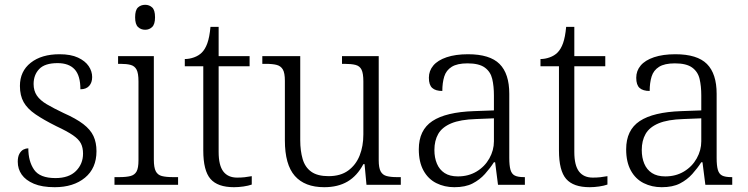

<svg xmlns="http://www.w3.org/2000/svg" viewBox="-20 -770 3118 800"><path d="M208 10Q155 10 121 -4.5Q87 -19 70.5 -42.5Q54 -66 54 -96Q54 -117 61 -129.5Q68 -142 78 -147Q88 -152 98 -152Q98 -98 122 -63Q146 -28 211 -28Q267 -28 296.5 -57.5Q326 -87 326 -130Q326 -155 317 -172.5Q308 -190 284 -206.5Q260 -223 215 -244Q161 -271 127.5 -294Q94 -317 78.5 -344.5Q63 -372 63 -412Q63 -473 108 -508.5Q153 -544 228 -544Q275 -544 305 -530Q335 -516 349.5 -494.5Q364 -473 364 -449Q364 -426 351.5 -412Q339 -398 315 -398Q315 -455 291 -481Q267 -507 220 -507Q167 -507 143.5 -482.5Q120 -458 120 -420Q120 -392 133.5 -372Q147 -352 175 -335.5Q203 -319 245 -299Q297 -276 327 -253Q357 -230 369.5 -203Q382 -176 382 -140Q382 -69 334 -29.5Q286 10 208 10Z M457 0V-32H477Q506 -32 523.5 -36.5Q541 -41 549 -55.5Q557 -70 557 -102V-431Q557 -465 549 -480Q541 -495 524.5 -499.5Q508 -504 482 -504H472V-536H621V-105Q621 -72 629 -56.5Q637 -41 654.5 -36.5Q672 -32 701 -32H722V0ZM585 -646Q567 -646 555 -657.5Q543 -669 543 -698Q543 -728 555 -739Q567 -750 585 -750Q602 -750 614 -739Q626 -728 626 -698Q626 -669 614 -657.5Q602 -646 585 -646Z M955 10Q887 10 857 -24.5Q827 -59 827 -143V-494H750V-524Q769 -524 788.5 -531Q808 -538 821 -551Q835 -565 844 -590Q853 -615 857 -658H891V-536H1020V-494H891V-137Q891 -81 910.5 -55.5Q930 -30 968 -30Q985 -30 999 -31.5Q1013 -33 1029 -36V-1Q1015 4 994.5 7Q974 10 955 10Z M1331 10Q1250 10 1208.5 -37Q1167 -84 1167 -185V-433Q1167 -466 1158.5 -480.5Q1150 -495 1133 -499.5Q1116 -504 1087 -504H1073V-536H1231V-186Q1231 -142 1241 -107.5Q1251 -73 1277 -54.5Q1303 -36 1349 -36Q1399 -36 1431 -59.5Q1463 -83 1478.5 -122Q1494 -161 1494 -210V-431Q1494 -464 1486.5 -479.5Q1479 -495 1461.5 -499.5Q1444 -504 1415 -504H1405V-536H1558V-102Q1558 -71 1566 -56Q1574 -41 1591 -36.5Q1608 -32 1633 -32H1650V0H1507L1499 -86H1494Q1468 -37 1428 -13.5Q1388 10 1331 10Z M1873 10Q1832 10 1798 -7Q1764 -24 1744.5 -59.5Q1725 -95 1725 -148Q1725 -228 1781.5 -265.5Q1838 -303 1955 -307L2038 -310V-372Q2038 -411 2031 -441Q2024 -471 2000 -488.5Q1976 -506 1928 -506Q1885 -506 1862 -491.5Q1839 -477 1831 -451Q1823 -425 1823 -391Q1795 -391 1781 -403.5Q1767 -416 1767 -446Q1767 -475 1785.5 -497Q1804 -519 1841 -531.5Q1878 -544 1930 -544Q2021 -544 2061.5 -503.5Q2102 -463 2102 -379V-112Q2102 -80 2107 -62.5Q2112 -45 2125 -38.5Q2138 -32 2163 -32H2167V0H2055L2043 -94H2038Q2022 -69 2000.5 -45Q1979 -21 1949 -5.5Q1919 10 1873 10ZM1888 -35Q1932 -35 1966 -55.5Q2000 -76 2019 -110Q2038 -144 2038 -181V-277L1964 -274Q1898 -272 1860 -256Q1822 -240 1806 -212Q1790 -184 1790 -145Q1790 -113 1800.5 -88Q1811 -63 1832.5 -49Q1854 -35 1888 -35Z M2437 10Q2369 10 2339 -24.5Q2309 -59 2309 -143V-494H2232V-524Q2251 -524 2270.5 -531Q2290 -538 2303 -551Q2317 -565 2326 -590Q2335 -615 2339 -658H2373V-536H2502V-494H2373V-137Q2373 -81 2392.5 -55.5Q2412 -30 2450 -30Q2467 -30 2481 -31.5Q2495 -33 2511 -36V-1Q2497 4 2476.5 7Q2456 10 2437 10Z M2737 10Q2696 10 2662 -7Q2628 -24 2608.5 -59.5Q2589 -95 2589 -148Q2589 -228 2645.5 -265.5Q2702 -303 2819 -307L2902 -310V-372Q2902 -411 2895 -441Q2888 -471 2864 -488.5Q2840 -506 2792 -506Q2749 -506 2726 -491.5Q2703 -477 2695 -451Q2687 -425 2687 -391Q2659 -391 2645 -403.5Q2631 -416 2631 -446Q2631 -475 2649.5 -497Q2668 -519 2705 -531.5Q2742 -544 2794 -544Q2885 -544 2925.5 -503.5Q2966 -463 2966 -379V-112Q2966 -80 2971 -62.5Q2976 -45 2989 -38.5Q3002 -32 3027 -32H3031V0H2919L2907 -94H2902Q2886 -69 2864.5 -45Q2843 -21 2813 -5.5Q2783 10 2737 10ZM2752 -35Q2796 -35 2830 -55.5Q2864 -76 2883 -110Q2902 -144 2902 -181V-277L2828 -274Q2762 -272 2724 -256Q2686 -240 2670 -212Q2654 -184 2654 -145Q2654 -113 2664.5 -88Q2675 -63 2696.5 -49Q2718 -35 2752 -35Z"/></svg>

Font: Noto Serif Gujarati Light
Style: Regular
Weight: 300
Version: Version 2.102